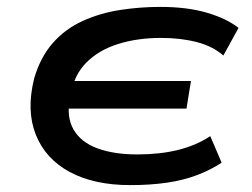

<svg xmlns="http://www.w3.org/2000/svg" viewBox="-20 -528 731 557"><path d="M358 9Q253 9 182.5 -29Q112 -67 84 -137Q56 -207 79 -300Q97 -362 133 -403Q169 -444 219.5 -467Q270 -490 328 -499Q386 -508 445 -508Q523 -508 580.5 -491Q638 -474 672 -447L628 -367Q597 -394 550.5 -406Q504 -418 447 -418Q379 -418 323 -400.5Q267 -383 231 -347Q195 -311 186 -256L170 -293H534L521 -213H157L183 -244Q172 -189 193.5 -152Q215 -115 263 -97.5Q311 -80 378 -80Q444 -80 496.5 -93Q549 -106 590 -133L623 -56Q591 -35 551.5 -20Q512 -5 464 2Q416 9 358 9Z"/></svg>

Font: Nunito Sans 7pt Expanded SemiBold
Style: Italic
Weight: 600
Width: 7
Italic angle: -9°
Designer: Vernon Adams
Foundry: Vernon Adams
Version: Version 3.101;gftools[0.9.27]